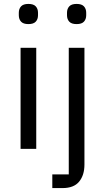

<svg xmlns="http://www.w3.org/2000/svg" viewBox="-20 -760 536 980"><path d="M125 -637Q99 -637 87.5 -649.5Q76 -662 76 -682V-695Q76 -715 87.5 -727.5Q99 -740 125 -740Q151 -740 162.5 -727.5Q174 -715 174 -695V-682Q174 -662 162.5 -649.5Q151 -637 125 -637ZM85 -516H165V0H85ZM331 -516H411V80Q411 134 384 167Q357 200 299 200H247V130H331ZM371 -637Q345 -637 333.5 -649.5Q322 -662 322 -682V-695Q322 -715 333.5 -727.5Q345 -740 371 -740Q397 -740 408.5 -727.5Q420 -715 420 -695V-682Q420 -662 408.5 -649.5Q397 -637 371 -637Z"/></svg>

Font: IBM Plex Sans Devanagari
Style: Regular
Weight: 400
Designer: Mike Abbink, Paul van der Laan, Pieter van Rosmalen, Erin McLaughlin
Foundry: Bold Monday
Version: Version 1.1